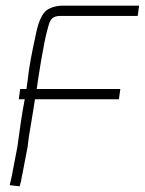

<svg xmlns="http://www.w3.org/2000/svg" viewBox="-20 -663 509 675"><path d="M41 -146 25 -63C24 -57 23 -50 21 -42L14 -12L49 -8L54 -26L56 -39C58 -48 60 -56 61 -63L77 -146L81 -179L97 -276C99 -289 101 -302 103 -314H398L403 -350H109C114 -388 134 -514 145 -552C154 -583 154 -607 193 -607H464L469 -643H198C184 -643 169 -640 154 -633C123 -619 112 -573 103 -528C93 -481 82 -429 77 -379L73 -350H51L46 -314H67C56 -259 49 -203 41 -146Z"/></svg>

Font: Reckless Catfish
Style: It
Weight: 400
Foundry: Cannot Into Space Fonts
Version: Version 0.2894